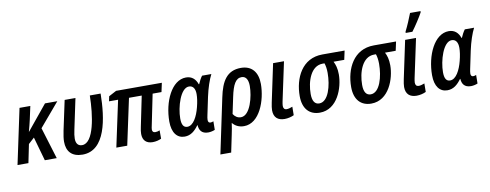

<svg xmlns="http://www.w3.org/2000/svg" viewBox="-78 -1203 4741 1856"><g transform="rotate(-10 2293.0 -274.5)"><path d="M9 0H116L153 -181L211 -234L277 0H394L299 -310L495 -541H374L175 -298H173C183 -334 194 -375 202 -412L230 -541H124Z M647 10C873 10 917 -297 920 -541H814C811 -347 774 -81 658 -81C620 -81 598 -106 598 -155C598 -178 602 -206 610 -243L673 -541H567L505 -251C496 -206 491 -173 491 -144C491 -49 541 10 647 10Z M1335 9C1367 9 1397 1 1420 -10V-92C1407 -86 1392 -82 1376 -82C1358 -82 1347 -92 1347 -112C1347 -123 1350 -136 1353 -150L1415 -453H1502L1521 -541H1072L997 -501L987 -453H1076L979 0H1086L1183 -453H1308L1247 -156C1241 -130 1238 -107 1238 -88C1238 -25 1273 9 1335 9Z M1649 10C1709 10 1750 -26 1787 -77H1790C1793 -29 1815 10 1880 10C1903 10 1931 3 1946 -4L1947 -88C1937 -83 1927 -81 1918 -81C1903 -81 1894 -90 1894 -110C1894 -123 1897 -140 1901 -158L1937 -330C1955 -414 1982 -493 2007 -541H1916C1901 -522 1885 -491 1874 -465H1870C1852 -517 1817 -551 1759 -551C1617 -551 1527 -352 1527 -159C1527 -48 1575 10 1649 10ZM1691 -79C1654 -79 1636 -108 1636 -169C1636 -282 1689 -460 1772 -460C1812 -460 1833 -429 1833 -375C1833 -341 1827 -298 1814 -248C1792 -162 1750 -79 1691 -79Z M2217 -80C2183 -80 2158 -99 2142 -125L2176 -286C2201 -406 2232 -461 2289 -461C2332 -461 2353 -424 2353 -363C2353 -262 2309 -80 2217 -80ZM1958 240H2064L2099 72C2107 32 2115 -5 2119 -42C2144 -11 2180 10 2232 10C2385 10 2462 -203 2462 -364C2462 -479 2405 -550 2298 -550C2160 -550 2104 -455 2072 -300Z M2630 10C2663 10 2698 1 2722 -11L2723 -94C2702 -86 2683 -80 2665 -80C2644 -80 2633 -94 2633 -117C2633 -130 2636 -144 2639 -161L2720 -541H2613L2534 -168C2528 -138 2524 -113 2524 -94C2524 -22 2565 10 2630 10Z M2976 9C3150 9 3220 -194 3220 -324C3220 -383 3207 -423 3191 -453H3296L3315 -541H3097C2896 -541 2811 -359 2811 -182C2811 -57 2875 9 2976 9ZM2986 -80C2942 -80 2919 -115 2919 -184C2919 -306 2967 -453 3084 -453H3102C3110 -430 3116 -398 3116 -357C3116 -231 3075 -80 2986 -80Z M3481 9C3655 9 3725 -194 3725 -324C3725 -383 3712 -423 3696 -453H3801L3820 -541H3602C3401 -541 3316 -359 3316 -182C3316 -57 3380 9 3481 9ZM3491 -80C3447 -80 3424 -115 3424 -184C3424 -306 3472 -453 3589 -453H3607C3615 -430 3621 -398 3621 -357C3621 -231 3580 -80 3491 -80Z M3926 -606H3992C4027 -652 4082 -737 4103 -777L4104 -789H4001C3985 -745 3949 -661 3927 -619ZM3926 10C3959 10 3994 1 4018 -11L4019 -94C3998 -86 3979 -80 3961 -80C3940 -80 3929 -94 3929 -117C3929 -130 3932 -144 3935 -161L4016 -541H3909L3830 -168C3824 -138 3820 -113 3820 -94C3820 -22 3861 10 3926 10Z M4228 10C4288 10 4329 -26 4366 -77H4369C4372 -29 4394 10 4459 10C4482 10 4510 3 4525 -4L4526 -88C4516 -83 4506 -81 4497 -81C4482 -81 4473 -90 4473 -110C4473 -123 4476 -140 4480 -158L4516 -330C4534 -414 4561 -493 4586 -541H4495C4480 -522 4464 -491 4453 -465H4449C4431 -517 4396 -551 4338 -551C4196 -551 4106 -352 4106 -159C4106 -48 4154 10 4228 10ZM4270 -79C4233 -79 4215 -108 4215 -169C4215 -282 4268 -460 4351 -460C4391 -460 4412 -429 4412 -375C4412 -341 4406 -298 4393 -248C4371 -162 4329 -79 4270 -79Z"/></g></svg>

Font: Noto Sans Display SemiCondensed Medium
Style: Italic
Weight: 500
Width: 4
Italic angle: -12°
Designer: Monotype Design Team
Foundry: Monotype Imaging Inc.
Version: Version 1.900